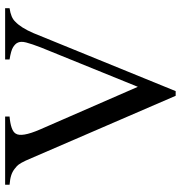

<svg xmlns="http://www.w3.org/2000/svg" viewBox="2 -704 718 763"><g transform="rotate(-90 361.5 -323.0)"><path d="M710 -662.1V-644.5Q672.9 -639.2 657.2 -622.6Q632.3 -599.6 610.8 -549.3L380.4 15.6H361.8L114.7 -556.2Q103 -584.5 95.5 -597.4Q87.9 -610.4 82.5 -615.2Q77.1 -620.1 71.3 -624.5Q60.1 -633.3 45.9 -637.9Q31.7 -642.6 8.3 -644.5V-662.1H279.3V-644.5Q223.6 -639.6 211.9 -620.6Q195.8 -597.7 228 -523.4L397.5 -134.8L553.7 -519.5Q567.9 -556.2 573.7 -578.6Q579.6 -601.1 571.8 -614.3Q567.4 -622.6 554.7 -630.6Q542 -638.7 506.3 -644.5V-662.1Z"/></g></svg>

Font: BabelStone Roman
Style: Regular
Weight: 400
Designer: Walt Agee, Victor Gaultney, Peter Martin, Debbi Hosken, Becca Hirsbrunner (SIL); Andrew West (BabelStone)
Foundry: BabelStone
Version: Version 16.000